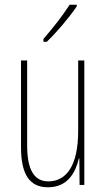

<svg xmlns="http://www.w3.org/2000/svg" viewBox="-20 -783 448 813"><path d="M305 -756V-763H275C241 -711 209 -671 164 -618V-606H178C217 -643 272 -707 305 -756ZM337 -527H311V-228C311 -82 261 -15 185 -15C127 -15 95 -60 95 -167V-527H69V-159C69 -45 105 10 183 10C268 10 300 -54 314 -112H316L317 0H337Z"/></svg>

Font: Noto Sans Georgian ExtraCondensed Thin
Style: Regular
Weight: 100
Width: 2
Designer: Monotype Design Team, Akaki Razmadze
Foundry: Google LLC
Version: Version 2.005